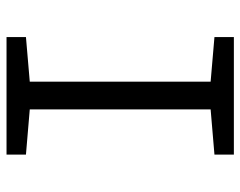

<svg xmlns="http://www.w3.org/2000/svg" viewBox="-96 -658 754 603"><g transform="rotate(90 281.5 -357.0)"><path d="M97 0V-61L237 -73V-641L97 -653V-714H466V-653L324 -641V-73L466 -61V0Z"/></g></svg>

Font: Noto Sans Mono SemiCondensed
Style: Regular
Weight: 400
Width: 4
Designer: Monotype Design Team
Foundry: Monotype Imaging Inc.
Version: Version 2.014